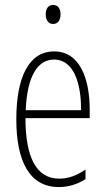

<svg xmlns="http://www.w3.org/2000/svg" viewBox="-20 -747 428 777"><path d="M195 -727C173 -727 165 -709 165 -688C165 -667 175 -650 195 -650C214 -650 225 -665 225 -689C225 -709 217 -727 195 -727ZM199 -539C96 -539 46 -433 46 -264C46 -97 98 10 218 10C260 10 296 -3 326 -22V-61C290 -36 256 -24 220 -24C128 -24 83 -109 83 -269H343V-303C343 -425 305 -539 199 -539ZM199 -506C277 -506 309 -412 308 -301H84C90 -439 132 -506 199 -506Z"/></svg>

Font: Noto Sans Hebrew ExtraCondensed ExtraLight
Style: Regular
Weight: 200
Width: 2
Designer: Monotype Design Team
Foundry: Monotype Imaging Inc.
Version: Version 2.004